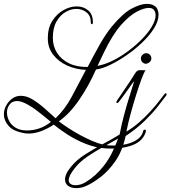

<svg xmlns="http://www.w3.org/2000/svg" viewBox="-53 -653 881 992"><path d="M496 114Q442 111 390.5 90.5Q339 70 296.5 42.5Q254 15 225 -9Q191 13 158.5 25Q126 37 95 37Q90 37 84 36.5Q78 36 72 35Q15 25 -9 -3Q-33 -31 -33 -62Q-33 -86 -21 -108Q-9 -130 10.5 -144Q30 -158 55 -158Q86 -158 119 -137Q152 -116 182.5 -88.5Q213 -61 234 -42Q283 -88 318.5 -155Q354 -222 391 -292Q340 -294 295 -314Q250 -334 222 -370Q194 -406 194 -455Q194 -509 217.5 -545.5Q241 -582 275.5 -601Q310 -620 343 -620Q378 -620 402.5 -599.5Q427 -579 427 -538Q427 -528 422 -528Q416 -528 416 -539Q416 -572 393.5 -589.5Q371 -607 341 -607Q314 -607 286 -591Q258 -575 239 -542Q220 -509 220 -457Q220 -414 242 -379.5Q264 -345 304.5 -325.5Q345 -306 400 -307Q431 -367 462 -422Q493 -477 524 -515Q582 -585 628 -609Q674 -633 705 -633Q727 -633 740.5 -625.5Q754 -618 758 -610Q766 -594 766 -577Q766 -544 743 -507Q720 -470 682.5 -434Q645 -398 601.5 -368Q558 -338 516.5 -318Q475 -298 443 -294Q406 -210 356 -137Q306 -64 251 -26Q272 -10 301 9Q330 28 362.5 45.5Q395 63 424.5 75.5Q454 88 475 93Q498 99 535 99Q566 99 598.5 92Q631 85 656 68Q681 51 688 21Q689 17 695 17Q702 17 701 25Q688 75 632.5 96.5Q577 118 496 114ZM451 -313Q487 -319 528 -339Q569 -359 608.5 -388.5Q648 -418 680.5 -451Q713 -484 732 -516.5Q751 -549 751 -574Q751 -592 741 -603Q734 -612 715 -612Q692 -612 654.5 -593Q617 -574 572.5 -524Q528 -474 483 -380ZM85 21Q155 21 210 -23Q176 -52 141.5 -78.5Q107 -105 78 -119Q53 -131 35 -131Q10 -131 -3.5 -113Q-17 -95 -17 -72Q-17 -50 -6 -28.5Q5 -7 28 7Q51 21 85 21ZM695 -324Q675 -331 675 -351Q675 -362 683.5 -370Q692 -378 702 -378Q714 -378 721.5 -370Q729 -362 729 -351Q729 -339 718 -330.5Q707 -322 695 -324ZM341 319Q316 319 299.5 307.5Q283 296 283 274Q283 260 291 243Q299 226 316 206Q343 173 387.5 144.5Q432 116 480 90.5Q528 65 565 42Q574 -6 587 -55Q600 -104 612.5 -144Q625 -184 632.5 -208Q640 -232 639 -232Q637 -231 628.5 -219Q620 -207 607.5 -189.5Q595 -172 582 -154Q569 -136 559 -124Q556 -121 552 -121Q548 -121 548 -124Q548 -127 552 -134Q580 -176 603 -209.5Q626 -243 645 -274Q655 -291 669 -290.5Q683 -290 699 -290Q690 -277 677.5 -243Q665 -209 650.5 -163Q636 -117 622.5 -67.5Q609 -18 600 27Q634 7 665.5 -20.5Q697 -48 723.5 -77Q750 -106 768.5 -130Q787 -154 796 -166Q799 -171 804 -171Q808 -171 808 -166Q808 -161 804 -157Q787 -134 760.5 -100.5Q734 -67 694 -28Q654 11 596 50Q579 128 543 179.5Q507 231 467 261.5Q427 292 396 306Q369 319 341 319ZM336 304Q364 304 390 288Q443 256 485 201.5Q527 147 557 63Q522 83 479.5 106.5Q437 130 398 156.5Q359 183 334 215Q317 236 309.5 251.5Q302 267 302 278Q302 291 312 297.5Q322 304 336 304Z"/></svg>

Font: Gwendolyn
Style: Regular
Weight: 400
Designer: Robert E. Leuschke
Foundry: Robert E. Leuschke
Version: Version 1.010; ttfautohint (v1.8.3)